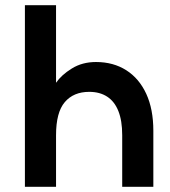

<svg xmlns="http://www.w3.org/2000/svg" viewBox="-20 -720 656 740"><path d="M76 0V-700H196V-401Q216.5 -431 256.8 -456Q297 -481 350 -481Q417 -481 466.8 -449.2Q516.5 -417.5 543.8 -358.2Q571 -299 571 -216V0H451V-199Q451 -255 436.2 -292Q421.5 -329 393 -347.5Q364.5 -366 324 -366Q263.5 -366 229.8 -326.5Q196 -287 196 -199V0Z"/></svg>

Font: Overpass Mono Light
Style: Regular
Weight: 300
Monospace: yes
Designer: Delve Withrington, Dave Bailey
Foundry: Delve Fonts LLC
Version: Version 4.000